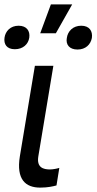

<svg xmlns="http://www.w3.org/2000/svg" viewBox="-39 -844 438 871"><path d="M119.3 -545.5 51.1 -134.9C34.1 -29.8 76.7 7.1 143.5 7.1C177.6 7.1 201.7 1.4 217.3 -2.8L230.1 -82.4C221.6 -79.5 201.7 -75.3 187.5 -75.3C157.7 -75.3 126.4 -83.8 134.9 -134.9L203.1 -545.5ZM-18.5 -673.3C-22.7 -643.5 -8.5 -620.7 28.4 -620.7C65.3 -620.7 89.5 -643.5 93.8 -673.3C98 -703.1 82.4 -727.3 45.5 -727.3C8.5 -727.3 -14.2 -703.1 -18.5 -673.3ZM143.5 -693.2H214.5L288.4 -823.9H191.8ZM264.2 -671.9C258.5 -642 275.6 -619.3 312.5 -619.3C349.4 -619.3 372.2 -642 377.8 -671.9C382.1 -703.1 366.5 -727.3 329.5 -727.3C292.6 -727.3 268.5 -703.1 264.2 -671.9Z"/></svg>

Font: Margiela Sans
Style: Italic
Weight: 400
Italic angle: -9.39999°
Designer: Stefan Endress, Andreas Faust
Version: Version 1.100;FEAKit 1.0